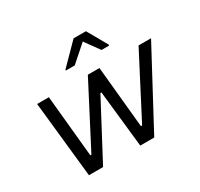

<svg xmlns="http://www.w3.org/2000/svg" viewBox="-154 -927 1162 1118"><g transform="rotate(-30 427.0 -367.5)"><path d="M142 0 88 -510H167L207 -96H214L429 -510H507L547 -96H555L770 -510H854L581 0H487L446 -381H439L237 0ZM330 -595 331 -601 463 -735H546L622 -601L621 -595H570L500 -692L390 -595Z"/></g></svg>

Font: Saira
Style: Italic
Weight: 400
Italic angle: -12°
Designer: Hector Gatti with collaboration of the Omnibus-Type team
Foundry: Omnibus-Type
Version: Version 1.100; ttfautohint (v1.8.3)